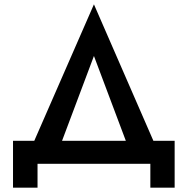

<svg xmlns="http://www.w3.org/2000/svg" viewBox="-20 -755 870 885"><path d="M673 0V110H785V-106H687L413 -735L138 -106H40V110H153V0ZM413 -497 560 -106H266Z"/></svg>

Font: Jost Medium
Style: Regular
Weight: 500
Version: Version 3.710